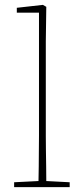

<svg xmlns="http://www.w3.org/2000/svg" viewBox="-20 -768 343 788"><path d="M38 0V-20L138 -25Q139 -51 139 -84.5Q139 -118 139.5 -151Q140 -184 140 -210V-716H49V-736L156 -748L170 -740L168 -598V-210Q168 -184 168.5 -150.5Q169 -117 169.5 -84Q170 -51 170 -25L266 -20V0Z"/></svg>

Font: Source Serif Pro ExtraLight
Style: Regular
Weight: 200
Designer: Frank Grießhammer
Foundry: Adobe Systems Incorporated
Version: Version 3.001;hotconv 1.0.111;makeotfexe 2.5.65597